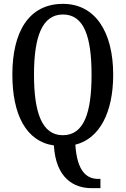

<svg xmlns="http://www.w3.org/2000/svg" viewBox="-20 -745 651 994"><path d="M453 229H500V181H487C428 181 379 141 370 4C496 -27 566 -164 566 -358C566 -580 473 -725 306 -725C129 -725 44 -580 44 -359C44 -153 114 -13 259 8C269 179 364 229 453 229ZM305 -45C198 -45 156 -161 156 -358C156 -555 198 -670 306 -670C415 -670 454 -555 454 -358C454 -161 415 -45 305 -45Z"/></svg>

Font: Noto Serif Armenian ExtraCondensed Medium
Style: Regular
Weight: 500
Width: 2
Designer: Monotype Design Team
Foundry: Monotype Imaging Inc.
Version: Version 2.008